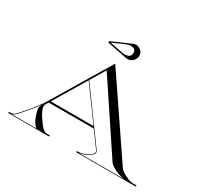

<svg xmlns="http://www.w3.org/2000/svg" viewBox="-178 -1171 1517 1427"><g transform="rotate(30 580.0 -457.5)"><path d="M594.4 -791 422 -825.4V-837.4L586.4 -909.4Q606.4 -918.2 626 -912Q645.6 -905.8 658.4 -890.2Q671.2 -874.6 671.2 -855Q671.2 -835.4 660.2 -819.4Q649.2 -803.4 631.8 -795.2Q614.4 -787 594.4 -791ZM546.4 -811.8Q575.6 -806.2 599.4 -814.4Q623.2 -822.6 623.2 -851.8Q623.2 -871.4 610.2 -880Q597.2 -888.6 577.6 -887.8Q558 -887 538.4 -878.2L438 -833.4ZM40 -10H60Q81 -10 104.8 -38Q128.5 -66 156.5 -98Q184.5 -130 206.5 -159.8Q228.5 -189.5 236.5 -202L545 -715L976 -80Q987 -63.5 996.5 -55.5Q1006 -47.5 1020 -39.5Q1036 -30.5 1059 -20.2Q1082 -10 1106 -10H1135V0H623V-10H635Q659 -10 682 -20.2Q705 -30.5 721 -39.5Q760.5 -62.5 743.5 -86.5L648 -217.5H261.5L250 -198.5Q236 -175.5 247 -148.5Q258 -121.5 276.5 -94Q297 -63.5 312.2 -44.5Q327.5 -25.5 340.5 -17Q344.5 -14.5 350.8 -12.2Q357 -10 368 -10H390V0H40ZM515 -640 438.5 -513 746 -90.5Q759 -72.5 750 -59.2Q741 -46 720.5 -34Q704.5 -25 686.8 -17Q669 -9 645 -5H1026Q1002 -9 979 -17.2Q956 -25.5 940 -34.5Q926 -42.5 914 -50.5Q902 -58.5 891 -75ZM270.5 -232.5H637.5L436 -509ZM223 -176Q215 -164.5 202.8 -147.2Q190.5 -130 162.5 -98Q144 -76.5 126.2 -55Q108.5 -33.5 92.5 -19.2Q76.5 -5 62.5 -5H278Q267 -13 252.5 -33.8Q238 -54.5 227 -89.5Q218 -118 215.2 -133.8Q212.5 -149.5 223 -176Z"/></g></svg>

Font: Engraving Unshaded CC
Style: Bold
Weight: 700
Designer: indestructible type*
Foundry: Cowboy Collective
Version: Version 1.000